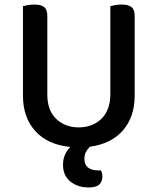

<svg xmlns="http://www.w3.org/2000/svg" viewBox="-20 -634 693 844"><path d="M572 -213Q572 -121 521 -61.5Q470 -2 375 11Q364 22 357.5 34.5Q351 47 351 64Q351 90 367 102.5Q383 115 412 115H424Q430 129 430 143Q430 163 417 176.5Q404 190 369 190Q322 190 289.5 164Q257 138 257 91Q257 65 266 45.5Q275 26 289 12Q189 2 135 -58Q81 -118 81 -213V-607Q88 -609 102 -611.5Q116 -614 131 -614Q160 -614 174 -603Q188 -592 188 -564V-219Q188 -148 227.5 -111Q267 -74 326 -74Q356 -74 381 -83.5Q406 -93 425 -111Q444 -129 454.5 -156Q465 -183 465 -219V-607Q472 -609 486 -611.5Q500 -614 515 -614Q544 -614 558 -603Q572 -592 572 -564V-213Z"/></svg>

Font: Baloo Da 2 Medium
Style: Regular
Weight: 500
Designer: Noopur Datye, Sulekha Rajkumar and Ek Type
Foundry: Ek Type
Version: Version 1.640;hotconv 1.0.111;makeotfexe 2.5.65597; ttfautoh